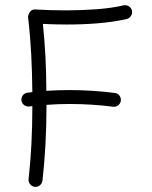

<svg xmlns="http://www.w3.org/2000/svg" viewBox="-20 -701 593 748"><path d="M63.5 -309.6C64.9 -295.4 79.6 -284.2 93.8 -286.1C98.1 -286.6 102.1 -287.1 106 -287.6V-284.7C106 -186.5 101.1 -88.4 91.3 -2.9C89.4 11.2 101.1 25.4 115.2 26.9C130.4 28.8 143.6 17.1 145.5 2.9C155.3 -85.4 161.1 -183.6 161.1 -284.7V-292.5C191.4 -294.9 221.2 -295.9 251 -295.9C307.1 -295.9 364.3 -292.5 420.4 -285.2C435.5 -283.2 449.2 -294.4 450.7 -308.6C452.6 -323.7 442.4 -337.4 427.2 -338.9C368.7 -346.2 310.1 -350.1 251 -350.1C220.7 -350.1 190.4 -349.1 160.6 -347.2C160.2 -439.5 156.2 -520 147 -607.9C177.7 -606.4 208.5 -605.5 239.7 -605.5C318.4 -605.5 404.8 -610.8 473.6 -627C487.8 -630.4 497.6 -645.5 494.1 -659.7C490.7 -673.8 475.6 -683.6 461.4 -680.2C430.7 -672.9 395.5 -668 356 -665C316.4 -662.1 277.3 -660.6 239.7 -660.6C198.7 -660.6 158.2 -661.6 117.7 -664.1C107.4 -664.6 100.1 -661.1 95.7 -653.3C90.8 -645.5 88.9 -638.7 89.4 -633.3C95.2 -584 99.1 -536.1 101.6 -490.2C104 -443.8 105.5 -394.5 106 -342.3C99.6 -341.3 93.3 -340.3 86.9 -339.8C72.8 -338.4 61.5 -324.7 63.5 -309.6Z"/></svg>

Font: Mikhak Light
Style: Regular
Weight: 300
Designer: Amin Abedi
Version: Version 3.2